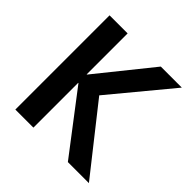

<svg xmlns="http://www.w3.org/2000/svg" viewBox="-187 -891 1052 1052"><g transform="rotate(45 339.0 -365.0)"><path d="M219 -730V-413H221L476 -730H639L349 -380L649 0H486L221 -347H219V0H79V-730Z"/></g></svg>

Font: Mplus 1p Bold
Style: Bold
Weight: 700
Version: Version 1.061